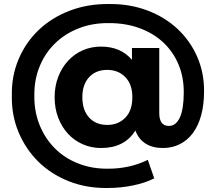

<svg xmlns="http://www.w3.org/2000/svg" viewBox="-20 -730 1075 956"><path d="M996 -274Q996 -208 981.5 -155.5Q967 -103 940 -67Q913 -31 875 -12Q837 7 791 7Q740 7 705 -15Q670 -37 654 -80Q600 7 483 7Q435 7 392.5 -11.5Q350 -30 319 -63.5Q288 -97 270 -143.5Q252 -190 252 -246Q252 -301 270 -347.5Q288 -394 319 -427.5Q350 -461 392 -479.5Q434 -498 483 -498Q581 -498 637 -432V-491H773V-167Q773 -103 821 -103Q856 -103 875.5 -145Q895 -187 895 -272Q895 -348 868 -411Q841 -474 792 -519.5Q743 -565 674.5 -590Q606 -615 523 -615Q441 -616 372 -589Q303 -562 253.5 -513.5Q204 -465 177 -398.5Q150 -332 151 -254Q150 -175 177 -108Q204 -41 252.5 8Q301 57 369.5 84Q438 111 519 110Q626 110 716 66L748 158Q703 181 641.5 193.5Q580 206 519 206Q413 208 324 173Q235 138 171.5 75.5Q108 13 72.5 -71.5Q37 -156 39 -254Q37 -351 72.5 -435Q108 -519 172.5 -580.5Q237 -642 326.5 -676.5Q416 -711 523 -710Q626 -711 713.5 -678Q801 -645 864 -586Q927 -527 962 -447Q997 -367 996 -274ZM639 -246Q639 -310 604 -346Q569 -382 514 -382Q457 -382 423.5 -345.5Q390 -309 390 -246Q390 -182 423.5 -145Q457 -108 514 -108Q569 -108 604 -144Q639 -180 639 -246Z"/></svg>

Font: CMG Sans
Style: Bold
Weight: 700
Designer: Julieta Ulanovsky
Foundry: Julieta Ulanovsky
Version: Version 7.200